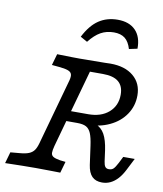

<svg xmlns="http://www.w3.org/2000/svg" viewBox="-88 -861 799 943"><g transform="rotate(10 311.5 -389.5)"><path d="M185.5 -510.5 142.7 -514.5 158.9 -571Q187.9 -570.2 231 -569.4Q274.2 -568.5 306.5 -569.4H311.3Q354.8 -570.2 397.6 -570.2Q411.3 -571 425 -571Q497.6 -571 539.9 -535.5Q582.3 -500 582.3 -439.5Q582.3 -387.1 554 -345.2Q525.8 -303.2 475.4 -279.4Q425 -255.6 362.1 -255.6H252.4L266.9 -307.3H360.5Q424.2 -307.3 462.5 -340.7Q500.8 -374.2 500.8 -429Q500.8 -471.8 475.4 -493.1Q450 -514.5 397.6 -514.5H332.3L245.2 -201.6H170.2L237.9 -445.2Q245.2 -468.5 243.5 -481.5Q241.9 -494.4 228.6 -500.8Q215.3 -507.3 185.5 -510.5ZM411.3 -62.9 398.4 -155.6Q392.7 -196.8 383.9 -217.7Q375 -238.7 359.3 -247.2Q343.5 -255.6 315.3 -255.6L324.2 -278.2Q375 -278.2 404.4 -266.1Q433.9 -254 449.6 -225.8Q465.3 -197.6 472.6 -146.8L479.8 -93.5Q482.3 -75 488.3 -66.9Q494.4 -58.9 506.5 -58.9Q521 -58.9 529.4 -66.9Q537.9 -75 550 -98.4L566.1 -130.6H623.4L593.5 -71.8Q579.8 -44.4 562.9 -25.8Q546 -7.3 526.6 2Q507.3 11.3 484.7 11.3Q452.4 11.3 434.7 -6.9Q416.9 -25 411.3 -62.9ZM0 0 16.1 -56.5 61.3 -60.5Q91.1 -62.9 107.7 -69.8Q124.2 -76.6 133.5 -89.5Q142.7 -102.4 149.2 -125.8L170.2 -201.6H245.2L224.2 -125.8Q217.7 -101.6 218.1 -89.5Q218.5 -77.4 228.6 -71Q238.7 -64.5 262.9 -60.5L291.1 -57.3L275 -0.8Q251.6 -1.6 228.2 -1.6Q191.1 -2.4 154 -2.4H151.6H153.2Q94.4 -2.4 0 0ZM542.7 -666.1 501.6 -657.3Q491.1 -692.7 470.6 -708.9Q450 -725 415.3 -725Q379 -725 350 -708.9Q321 -692.7 292.7 -656.5L258.1 -675.8Q288.7 -735.5 329 -762.5Q369.4 -789.5 423.4 -789.5Q480.6 -789.5 512.1 -757.3Q543.5 -725 542.7 -666.1Z"/></g></svg>

Font: Playfair Micro SmCond SmLight
Style: Italic
Weight: 360
Width: 4
Italic angle: -15.6°
Designer: Claus Eggers Sørensen
Foundry: Claus Eggers Sørensen
Version: Version 2.203;Glyphs 3.3 (3326)